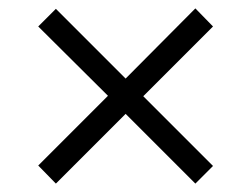

<svg xmlns="http://www.w3.org/2000/svg" viewBox="-20 -587 599 457"><path d="M113 -150 279 -316 445 -150 487 -192 321 -358 487 -524 445 -567 279 -400 113 -566 71 -524 237 -359 71 -193Z"/></svg>

Font: Noto Fangsong KSS Vertical
Style: Regular
Weight: 400
Designer: LIU Zhao, ZHANG Congyu, Kushim JIANG
Foundry: Guyu Beijing Co. Ltd.
Version: Version 1.000;November 16, 2022;FontCreator 11.5.0.2427 64-b